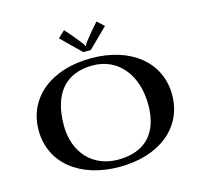

<svg xmlns="http://www.w3.org/2000/svg" viewBox="-113 -914 1095 1042"><g transform="rotate(-15 435.0 -392.5)"><path d="M295.5 -754.5 404 -648H446L554.5 -754.5L516 -790L476.5 -744.5C444.6 -704.8 429 -687.7 427 -677H423C421 -687.7 408.6 -701.1 373.5 -744.5L334 -790ZM60 -300C60 -117 210.8 5 434 5C659.9 5 810 -117 810 -300C810 -483 659.2 -605 436 -605C210.1 -605 60 -483 60 -300ZM199 -291C199 -469.2 281.6 -565 434 -565C575.8 -565 671 -450.5 671 -281C671 -121.8 588.6 -35 437 -35C294.5 -35 199 -137.3 199 -291Z"/></g></svg>

Font: Prida01
Style: Black
Weight: 900
Designer: gluk
Foundry: gluk
Version: Version 00.072